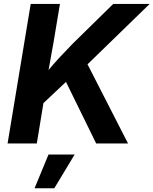

<svg xmlns="http://www.w3.org/2000/svg" viewBox="-20 -748 800 1001"><path d="M156.2 -163.1 171.9 -304.7Q201.2 -343.8 228.8 -377.7Q256.3 -411.6 287.6 -445.3Q318.8 -479 357.4 -518.6L570.3 -727.5H760.3L394.5 -372.1L382.3 -376ZM19.5 0 140.1 -727.5H292.5L259.3 -528.3L226.1 -343.3L216.3 -270.5L171.9 0ZM481.4 0 320.3 -328.6 422.4 -439.9 647.5 0ZM160.2 233.4 232.9 57.6H369.1L263.2 233.4Z"/></svg>

Font: Inter 16pt
Style: Bold Italic
Weight: 700
Italic angle: -9.3988°
Version: Version 4.001;git-66647c0bb